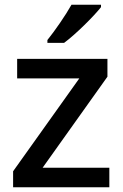

<svg xmlns="http://www.w3.org/2000/svg" viewBox="-20 -786 515 806"><path d="M404 -756V-766H280C255 -721 209 -655 179 -618V-606H249C298 -642 375 -719 404 -756ZM439 0V-82H159L431 -464V-539H52V-457H313L35 -67V0Z"/></svg>

Font: Noto Sans Arabic UI Md
Style: Regular
Weight: 500
Designer: Monotype Design Team, Nadine Chahine and Nizar Qandah
Foundry: Monotype Imaging Inc.
Version: Version 2.010